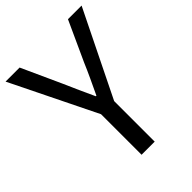

<svg xmlns="http://www.w3.org/2000/svg" viewBox="-210 -842 952 952"><g transform="rotate(-45 265.5 -366.5)"><path d="M219.3 0V-284.3L-1.1 -733.4H97.4L191.8 -525.9Q209.8 -485.2 227.1 -446.1Q244.3 -407 264 -365.4H268Q287.6 -407 306 -446.1Q324.3 -485.2 341.6 -525.9L436.5 -733.4H532L311.3 -284.3V0Z"/></g></svg>

Font: Noto Sans KR Thin
Style: Regular
Weight: 100
Designer: Ryoko NISHIZUKA 西塚涼子 (kana, bopomofo & ideographs); Paul D. Hunt (Latin, Greek & Cyrillic); Sandoll Communications 산돌커뮤니
Foundry: Adobe
Version: Version 2.004-H2;hotconv 1.0.118;makeotfexe 2.5.65603